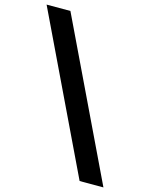

<svg xmlns="http://www.w3.org/2000/svg" viewBox="-145 -940 796 1020"><g transform="rotate(15 253.5 -430.0)"><path d="M525 0 113 -860H-18L394 0Z"/></g></svg>

Font: Spartan
Style: Bold
Weight: 700
Designer: Matt Bailey, Mirko Velimirovic
Foundry: Matt Bailey
Version: Version 1.003